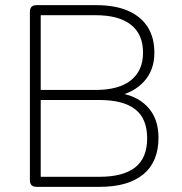

<svg xmlns="http://www.w3.org/2000/svg" viewBox="-20 -725 706 745"><path d="M121 0Q109 0 102.5 -6.5Q96 -13 96 -25V-680Q96 -692 102.5 -698.5Q109 -705 121 -705H354Q426 -705 476 -683.5Q526 -662 552.5 -621Q579 -580 579 -520Q579 -453 539 -409Q499 -365 431 -351V-365Q506 -358 550.5 -312.5Q595 -267 595 -191Q595 -97 536 -48.5Q477 0 367 0ZM138 -39H366Q458 -39 504.5 -75.5Q551 -112 551 -188Q551 -265 504.5 -301Q458 -337 366 -337H138ZM138 -376H351Q441 -376 488 -413.5Q535 -451 535 -521Q535 -592 488 -629Q441 -666 351 -666H138Z"/></svg>

Font: Nunito ExtraLight
Style: Regular
Weight: 200
Designer: Vernon Adams
Foundry: Vernon Adams
Version: Version 3.602;April 4, 2023;FontCreator 14.0.0.2856 64-bit